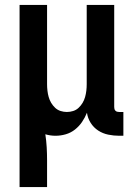

<svg xmlns="http://www.w3.org/2000/svg" viewBox="-20 -540 540 775"><path d="M59 215V-520H170V-200Q170 -187 171.5 -174Q173 -161 176.5 -148.5Q180 -136 186.5 -125Q193 -114 202.5 -105Q212 -96 224.5 -92Q237 -88 250 -88Q263 -88 275.5 -92Q288 -96 297.5 -105Q307 -114 313.5 -125Q320 -136 323.5 -148.5Q327 -161 328.5 -174Q330 -187 330 -200V-520H441V-108Q441 -104 442 -100Q443 -96 446 -93Q449 -90 453 -89Q457 -88 461 -88H478V8H461Q439 8 417 3.5Q395 -1 376.5 -13Q358 -25 346 -44Q334 -63 331 -85Q323 -65 311 -47.5Q299 -30 282.5 -17Q266 -4 245.5 2Q225 8 204 8Q194 8 183.5 6.5Q173 5 163 2Q167 28 168.5 54.5Q170 81 170 107V215Z"/></svg>

Font: Iosevka SS04
Style: Bold
Weight: 700
Monospace: yes
Designer: Belleve Invis
Foundry: Belleve Invis
Version: Version 19.0.0; ttfautohint (v1.8.4)